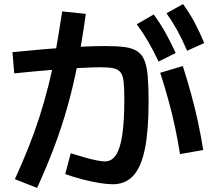

<svg xmlns="http://www.w3.org/2000/svg" viewBox="-20 -865 1040 942"><path d="M758 -563Q732 -618 707 -661Q682 -704 651 -746L734 -794Q766 -751 791.5 -705Q817 -659 842 -605ZM898 -616Q874 -672 850 -715.5Q826 -759 797 -800L878 -845Q910 -801 934.5 -755Q959 -709 982 -654ZM53 14Q90 -67 119.5 -141Q149 -215 173 -289.5Q197 -364 217 -443Q237 -522 253 -612.5Q269 -703 285 -809L401 -797Q383 -667 361.5 -556Q340 -445 311.5 -343.5Q283 -242 246 -144Q209 -46 162 57ZM863 -109Q854 -169 839.5 -237.5Q825 -306 806 -375Q787 -444 766 -508L877 -541Q898 -475 917.5 -404.5Q937 -334 952 -263.5Q967 -193 977 -129ZM533 39Q506 39 466 32.5Q426 26 382.5 14.5Q339 3 300 -11L327 -113Q360 -103 392.5 -93.5Q425 -84 452.5 -78.5Q480 -73 495 -73Q528 -73 549 -104.5Q570 -136 580 -203.5Q590 -271 590 -379Q590 -432 586.5 -463.5Q583 -495 571.5 -510Q560 -525 537 -530Q514 -535 475 -535Q435 -535 372 -531.5Q309 -528 227.5 -521.5Q146 -515 50 -505L41 -609Q199 -625 308 -632Q417 -639 498 -639Q555 -639 592.5 -634Q630 -629 653.5 -613.5Q677 -598 689 -568Q701 -538 705 -488.5Q709 -439 709 -365Q709 -224 691 -135Q673 -46 634.5 -3.5Q596 39 533 39Z"/></svg>

Font: M PLUS 2 SemiBold
Style: Regular
Weight: 600
Designer: Coji Morishita
Foundry: UNDERFOREST DESIGN
Version: Version 1.001